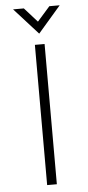

<svg xmlns="http://www.w3.org/2000/svg" viewBox="-58 -874 416 907"><g transform="rotate(-5 150.5 -420.5)"><path d="M128 0V-665H174V0ZM153 -716 40 -841H91L152 -773L212 -841H261Z"/></g></svg>

Font: Sulphur Point Light
Style: Regular
Weight: 300
Designer: Noponies / Dale Sattler
Foundry: Noponies
Version: Version 1.000; ttfautohint (v1.8)